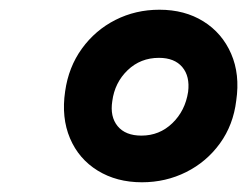

<svg xmlns="http://www.w3.org/2000/svg" viewBox="-20 -877 508 395"><path d="M466 -670Q460 -620 432.5 -582Q405 -544 363 -523Q321 -502 272 -502Q220 -502 181 -526Q142 -550 124 -592.5Q106 -635 114 -689Q121 -739 148.5 -777Q176 -815 217.5 -836Q259 -857 308 -857Q360 -857 398.5 -833Q437 -809 455.5 -766.5Q474 -724 466 -670ZM367 -688Q371 -720 355 -739Q339 -758 307 -758Q269 -758 242.5 -732.5Q216 -707 211 -669Q206 -637 222 -617.5Q238 -598 271 -598Q308 -598 334.5 -623.5Q361 -649 367 -688Z"/></svg>

Font: Libre Franklin Thin ExtraBold
Style: Italic
Weight: 800
Italic angle: -8°
Version: Version 2.000